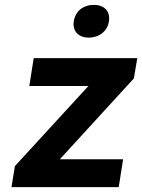

<svg xmlns="http://www.w3.org/2000/svg" viewBox="-20 -766 582 786"><path d="M27 0H466L484 -114H225L528 -445L542 -528H118L100 -414H342L41 -86ZM282 -679C276 -639 301 -612 343 -612C386 -612 420 -638 426 -679C432 -720 407 -746 364 -746C321 -746 289 -721 282 -679Z"/></svg>

Font: Asimov Pro
Style: BdObl
Weight: 700
Designer: Google
Version: Version 2.000980; 2014